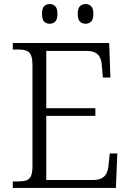

<svg xmlns="http://www.w3.org/2000/svg" viewBox="-20 -926 646 946"><path d="M43 0V-32H70Q93 -32 109 -37Q125 -42 132.5 -58.5Q140 -75 140 -109V-603Q140 -638 132.5 -654.5Q125 -671 109.5 -676.5Q94 -682 70 -682H43V-714H518L524 -544H487L482 -599Q481 -624 473.5 -640.5Q466 -657 450.5 -666Q435 -675 407 -675H208V-393H450V-355H208V-39H436Q465 -39 481.5 -48Q498 -57 505.5 -73.5Q513 -90 515 -115L521 -170H558L551 0ZM402 -809Q385 -809 374 -819.5Q363 -830 363 -858Q363 -885 374 -895.5Q385 -906 402 -906Q418 -906 429 -895.5Q440 -885 440 -858Q440 -830 429 -819.5Q418 -809 402 -809ZM225 -809Q208 -809 197.5 -819.5Q187 -830 187 -858Q187 -885 197.5 -895.5Q208 -906 225 -906Q241 -906 252 -895.5Q263 -885 263 -858Q263 -830 252 -819.5Q241 -809 225 -809Z"/></svg>

Font: Noto Serif Thai Light
Style: Regular
Weight: 300
Version: Version 2.001